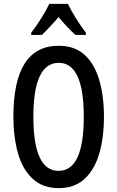

<svg xmlns="http://www.w3.org/2000/svg" viewBox="-20 -960 604 990"><path d="M516 -358Q516 -252 492 -169Q468 -86 416.5 -38Q365 10 283 10Q200 10 148 -38.5Q96 -87 72.5 -170.5Q49 -254 49 -359Q49 -724 283 -724Q366 -724 417 -676.5Q468 -629 492 -546.5Q516 -464 516 -358ZM152 -358Q152 -79 282 -79Q412 -79 412 -358Q412 -636 283 -636Q152 -636 152 -358ZM330 -940Q346 -907 371.5 -866Q397 -825 423 -791V-780H369Q349 -798 326.5 -821.5Q304 -845 282 -872Q259 -845 236 -820.5Q213 -796 196 -780H141V-791Q167 -825 193.5 -867Q220 -909 234 -940Z"/></svg>

Font: Noto Sans Gurmukhi ExtraCondensed Medium
Style: Regular
Weight: 500
Width: 2
Designer: Jelle Bosma - Monotype Design Team
Foundry: Monotype Imaging Inc.
Version: Version 2.004; ttfautohint (v1.8.4.7-5d5b)